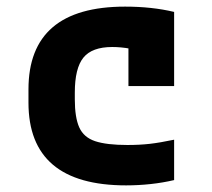

<svg xmlns="http://www.w3.org/2000/svg" viewBox="-20 -550 640 580"><path d="M361 10Q66 10 66 -240V-280Q66 -530 358 -530Q439 -530 506 -514V-290H368V-495L424 -390Q401 -398 373 -403Q345 -408 319 -408Q258 -408 232 -376Q206 -344 206 -270V-250Q206 -195 219.5 -165Q233 -135 267.5 -123.5Q302 -112 365 -112Q402 -112 432.5 -115.5Q463 -119 506 -128V-6Q472 2 435 6Q398 10 361 10Z"/></svg>

Font: M PLUS Code Latin Expanded
Style: Bold
Weight: 700
Width: 7
Designer: Coji Morishita
Foundry: UNDERFOREST DESIGN
Version: Version 1.002; ttfautohint (v1.8.3)